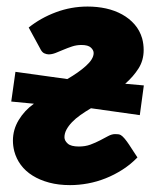

<svg xmlns="http://www.w3.org/2000/svg" viewBox="-20 -544 480 572"><path d="M241 -524.5Q269.5 -524.5 295.8 -518.8Q322 -513 343.8 -501Q365.5 -489 381 -471.2Q396.5 -453.5 403.5 -429.5Q408 -413 408 -395Q408 -364 392.5 -339.8Q377 -315.5 353 -294.5L408.5 -289.5L396.5 -201L251 -221.5Q234 -211.5 219.5 -201.2Q205 -191 194.5 -180Q184 -169 178 -157.8Q172 -146.5 172 -135Q172 -125 181.8 -116.2Q191.5 -107.5 215 -107.5Q234 -107.5 249.5 -113.2Q265 -119 278 -125.8Q291 -132.5 302 -138.5Q313 -144.5 323 -144.5Q328.5 -144.5 332.5 -144Q336.5 -143.5 340 -141.5Q345 -138.5 351.5 -130.8Q358 -123 364.5 -113.2Q371 -103.5 377.5 -93.2Q384 -83 389.5 -75Q369 -54 344.8 -38.5Q320.5 -23 294.8 -12.8Q269 -2.5 242 2.5Q215 7.5 188.5 7.5Q154.5 7.5 126.5 0Q98.5 -7.5 77.2 -20.8Q56 -34 42.2 -52.5Q28.5 -71 22.5 -93.5Q18.5 -109.5 18.5 -125Q18.5 -158 35.8 -186.5Q53 -215 81 -235L13.5 -241.5L26 -330L180.5 -308.5Q197 -318 211.2 -328Q225.5 -338 236.2 -347.8Q247 -357.5 253 -367.2Q259 -377 259 -386Q259 -394.5 250.8 -402.2Q242.5 -410 222.5 -410Q208 -410 194.5 -405.5Q181 -401 168.8 -395.8Q156.5 -390.5 145.5 -386.2Q134.5 -382 125 -382Q119 -382 111.8 -385.2Q104.5 -388.5 99 -400.5L65.5 -462Q101 -490.5 146.5 -507.5Q192 -524.5 241 -524.5Z"/></svg>

Font: Lato Black
Style: Italic
Weight: 900
Italic angle: -7°
Designer: Lukasz Dziedzic
Foundry: tyPoland Lukasz Dziedzic
Version: Version 2.007; 2014-02-27